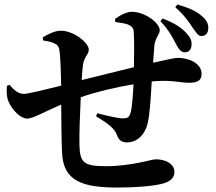

<svg xmlns="http://www.w3.org/2000/svg" viewBox="-20 -823 970 863"><path d="M809 -588C827 -587 841 -599 841 -623C842 -640 836 -655 817 -675C794 -701 758 -722 711 -740L701 -728C738 -689 755 -656 770 -627C783 -603 792 -589 809 -588ZM885 -661C905 -661 916 -675 916 -696C918 -711 910 -733 888 -750C862 -774 828 -788 777 -803L768 -790C807 -757 830 -723 845 -700C860 -679 870 -661 885 -661ZM551 -183C598 -183 631 -219 643 -266C654 -309 658 -393 662 -457L674 -458C758 -464 786 -451 830 -451C866 -451 886 -460 886 -491C886 -539 828 -563 780 -563C768 -563 737 -557 668 -541L674 -619C678 -654 698 -668 698 -687C698 -720 631 -770 573 -770C550 -770 522 -756 497 -738L498 -724C519 -721 536 -719 552 -714C571 -707 580 -698 581 -681C584 -641 583 -573 582 -521L347 -463C349 -493 351 -518 353 -533C360 -571 379 -578 379 -600C379 -631 311 -685 253 -685C227 -685 195 -669 172 -655L174 -641C193 -638 213 -635 228 -626C242 -619 246 -610 249 -583C252 -548 254 -494 255 -438C187 -421 106 -401 87 -401C64 -401 44 -416 23 -442L11 -437C9 -410 10 -385 18 -367C35 -328 72 -290 102 -290C128 -290 170 -316 255 -353C256 -269 256 -190 259 -137C264 -8 352 20 509 20C596 20 668 13 709 3C747 -7 764 -25 764 -49C764 -89 721 -107 681 -107C660 -107 572 -76 456 -76C354 -76 339 -93 337 -174C336 -216 339 -306 343 -386C412 -410 500 -431 580 -444C578 -401 574 -344 568 -321C562 -293 551 -291 531 -291C512 -291 463 -302 417 -314L412 -300C450 -277 492 -252 505 -218C514 -192 527 -183 551 -183Z"/></svg>

Font: GenRyuMin2 TW B
Style: Regular
Weight: 700
Version: Version 2.100;PS 2.1;hotconv 16.6.51;makeotf.lib2.5.65220 DE